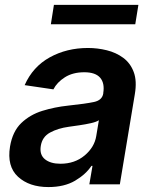

<svg xmlns="http://www.w3.org/2000/svg" viewBox="-20 -747 615 778"><path d="M176.1 11Q98.4 11 52.9 -30.9Q7.5 -72.8 20.6 -153.1Q30.9 -214.5 66.2 -248.4Q101.6 -282.3 151.5 -297.8Q201.3 -313.2 255 -318.9Q328.1 -326.7 361 -333.8Q393.8 -340.9 398.4 -367.9V-370Q404.8 -410.2 385.7 -432.2Q366.5 -454.2 321.7 -454.2Q274.9 -454.2 242.9 -433.8Q210.9 -413.4 196.4 -384.9L79.9 -402Q112.9 -476.6 181.6 -514.6Q250.4 -552.6 336.3 -552.6Q375.4 -552.6 412.8 -543.3Q450.3 -534.1 479.2 -512.8Q508.2 -491.5 521.8 -455.3Q535.5 -419 526.3 -365.1L465.6 0H342L354.8 -74.9H350.5Q327.8 -40.5 284.1 -14.7Q240.4 11 176.1 11ZM224.8 -83.5Q282.7 -83.5 322.6 -116.8Q362.6 -150.2 370 -195.7L380.7 -259.9Q371.4 -253.2 348.7 -248Q326 -242.9 301 -239.3Q275.9 -235.8 258.9 -233.3Q214.8 -227.3 182.9 -209.9Q150.9 -192.5 145.2 -155.2Q139.6 -120 162.1 -101.7Q184.7 -83.5 224.8 -83.5ZM540.8 -727.3 528.1 -648.8H186.1L198.5 -727.3Z"/></svg>

Font: Inter UI Semi Bold
Style: Italic
Weight: 600
Italic angle: -9.39999°
Designer: Rasmus Andersson
Foundry: rsms
Version: 3.2;8d6f07862